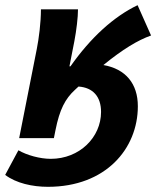

<svg xmlns="http://www.w3.org/2000/svg" viewBox="-65 -533 604 741"><path d="M9 0H143L149 -30C165 -111 187 -152 224 -186C229 -190 233 -195 238 -199C294 -195 325 -160 325 -101C325 -3 242 80 131 80C89 80 39 66 6 47L-45 142C-3 174 60 188 120 188C343 188 467 41 467 -123C467 -210 420 -267 334 -282C409 -343 467 -378 518 -396L466 -513C374 -469 285 -388 207 -277H203L222 -374C230 -416 236 -466 236 -497H93C93 -446 85 -384 77 -344Z"/></svg>

Font: Source Sans Pro
Style: Bold Italic
Weight: 700
Italic angle: -11°
Designer: Paul D. Hunt
Foundry: Adobe Systems Incorporated
Version: Version 3.006;hotconv 1.0.111;makeotfexe 2.5.65597